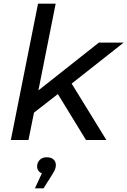

<svg xmlns="http://www.w3.org/2000/svg" viewBox="-20 -762 693 1045"><path d="M370 -307 559 0H448L295 -250L165 -149L135 0H39L187 -742H283L189 -270L518 -530H653ZM284 136Q284 149 279.5 160Q275 171 263 190L217 263H170L208 181Q196 177 189 167Q182 157 182 145Q182 123 196 108.5Q210 94 234 94Q258 94 271 105.5Q284 117 284 136Z"/></svg>

Font: Idrija
Style: Italic
Weight: 500
Italic angle: -11.3°
Designer: Julieta Ulanovsky
Foundry: Julieta Ulanovsky
Version: Version 7.200